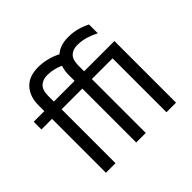

<svg xmlns="http://www.w3.org/2000/svg" viewBox="-166 -915 1117 1117"><g transform="rotate(-45 392.5 -357.0)"><path d="M423.9 -673.1 413.9 -601.1Q396.6 -612.3 375.1 -621.7Q353.7 -631.1 329.4 -637.2Q305.2 -643.3 276.9 -643.3Q241.3 -643.3 218.6 -622.7Q196 -602 196 -552.9V0H117.3V-553.6Q117.3 -626.9 157 -670.3Q196.6 -713.7 274.2 -713.7Q301.7 -713.7 329.4 -708.1Q357 -702.5 381.7 -693.1Q406.3 -683.7 423.9 -673.1ZM30 -443.4V-507H307.6V-443.4ZM615.2 0V-507H694V0ZM657.6 -679.6V-607.4Q625.9 -623.6 593.8 -633.4Q561.7 -643.3 521.8 -643.3Q487.8 -643.3 466.4 -622.7Q444.9 -602 444.9 -552.9V0H366.3V-553.6Q366.3 -626.9 405.5 -670.3Q444.8 -713.7 519.2 -713.7Q559.2 -713.7 593.2 -704.4Q627.3 -695.2 657.6 -679.6ZM278.9 -443.4V-507H655V-443.4Z"/></g></svg>

Font: Hind Variable Light
Style: Regular
Weight: 300
Designer: Manushi Parikh, Satya Rajpurohit
Foundry: Indian Type Foundry
Version: Version 3.000